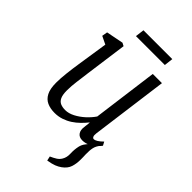

<svg xmlns="http://www.w3.org/2000/svg" viewBox="-277 -798 1130 1130"><g transform="rotate(45 288.0 -233.0)"><path d="M353.5 238.5 347.5 211Q370 201 385.2 191.2Q400.5 181.5 410 165Q423 143 421.5 112.5Q420 82 426.5 51.5Q431 30.5 445 13Q459 -4.5 467 -15.5L517.5 -48.5Q497.5 -26 492.2 -2.8Q487 20.5 488 52.5Q488.5 63.5 488.8 74.5Q489 85.5 489 95.5Q489 129.5 480 157.2Q471 185 441.5 206.5Q425.5 218 406.2 225.5Q387 233 353.5 238.5ZM186 10Q150 10 123.2 -2Q96.5 -14 81.5 -42.8Q66.5 -71.5 66.5 -122.5Q66.5 -140 67.8 -160.8Q69 -181.5 71.8 -204.8Q74.5 -228 77.5 -251.2Q80.5 -274.5 84 -295.5L113 -485.5L63.5 -509.5L69.5 -544L176.5 -565L195.5 -555L159.5 -291.5Q157 -270.5 154.2 -250.2Q151.5 -230 149 -211Q146.5 -192 145 -173Q143.5 -154 143.5 -135.5Q143.5 -98.5 152.8 -79.2Q162 -60 178.8 -53Q195.5 -46 218 -46Q246.5 -46 276.8 -61.8Q307 -77.5 333.8 -102Q360.5 -126.5 378.5 -153L432.5 -561H509L445 -80Q442.5 -61.5 446.5 -52.8Q450.5 -44 458 -44Q468 -44 481 -52Q494 -60 512 -77.5L524 -55Q520 -48.5 504.5 -33Q489 -17.5 466 -4.2Q443 9 415.5 9Q388.5 9 376 -9Q363.5 -27 368.5 -57Q368.5 -58.5 369 -62.8Q369.5 -67 370.2 -72.8Q371 -78.5 371.5 -84.5Q372 -90.5 372.5 -95.5L371.5 -96.5Q356 -77 336.5 -57.8Q317 -38.5 293.5 -23.2Q270 -8 243 1Q216 10 186 10ZM212 -704H452L445.5 -648.5H205Z"/></g></svg>

Font: Merriweather 20pt Light
Style: Italic
Weight: 300
Italic angle: -7.8°
Version: Version 2.101